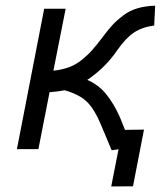

<svg xmlns="http://www.w3.org/2000/svg" viewBox="-20 -529 570 681"><path d="M209 -209Q197.3 -206.5 183.8 -204.8Q170.4 -203.1 163.1 -202.6L155.8 -202.1L116.2 0H40L136.7 -498H212.9L169.4 -278.3Q200.7 -281.7 224.6 -290.5Q248.5 -299.3 269.8 -316.4Q291 -333.5 306.9 -351.3Q322.8 -369.1 346.7 -400.9Q365.7 -426.3 380.4 -441.9Q395 -457.5 417.2 -474.4Q439.5 -491.2 467.3 -499.5Q495.1 -507.8 530.3 -508.8L526.9 -438.5Q484.9 -433.1 455.3 -413.6Q425.8 -394 396 -351.1Q354.5 -289.6 289.6 -245.6Q330.1 -228 357.2 -194.3Q384.3 -160.6 405.3 -113.3Q409.2 -104 423.3 -68.4L490.7 -69.3L451.7 131.8L374.5 132.3L400.4 0.5L376 3.9Q363.8 -25.4 339.4 -83.5Q314.9 -142.6 287.8 -168.5Q260.7 -194.3 209 -209Z"/></svg>

Font: Fantasque Sans Mono
Style: Italic
Weight: 400
Italic angle: -11°
Monospace: yes
Designer: Jany Belluz
Version: Version 1.8.0 ; ttfautohint (v1.8.2)